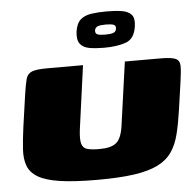

<svg xmlns="http://www.w3.org/2000/svg" viewBox="-49 -716 783 768"><g transform="rotate(-5 342.0 -332.0)"><path d="M661 -250Q653 -194 642.5 -152Q632 -110 611.5 -80.5Q591 -51 554.5 -33Q518 -15 459.5 -6.5Q401 2 312 2Q220 2 162.5 -6.5Q105 -15 74.5 -33Q44 -51 33.5 -79Q23 -107 25.5 -146Q28 -185 35 -236L53 -362Q59 -403 64.5 -424Q70 -445 88 -452.5Q106 -460 149 -460H294L259 -205Q254 -165 259.5 -147Q265 -129 283 -124.5Q301 -120 330 -120Q378 -120 398.5 -137.5Q419 -155 426 -203L462 -460H605Q649 -460 665.5 -452.5Q682 -445 682.5 -424Q683 -403 677 -362ZM384 -522Q350 -522 325 -526.5Q300 -531 288 -547Q276 -563 280 -596Q285 -629 301.5 -643.5Q318 -658 345 -662Q372 -666 406 -666Q441 -666 467 -662Q493 -658 506 -643.5Q519 -629 514 -596Q507 -547 472 -534.5Q437 -522 384 -522ZM393 -574Q415 -574 426 -578Q437 -582 438 -594Q440 -606 430.5 -610Q421 -614 399 -614Q377 -614 366.5 -610Q356 -606 354 -594Q353 -582 362 -578Q371 -574 393 -574Z"/></g></svg>

Font: Genos Thin Black
Style: Italic
Weight: 900
Italic angle: -8°
Version: Version 1.010